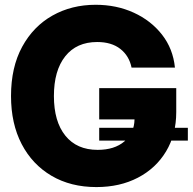

<svg xmlns="http://www.w3.org/2000/svg" viewBox="-20 -759 794 791"><path d="M377 11.7Q271.5 11.7 192.4 -34.7Q113.3 -81.1 69.3 -165.3Q25.4 -249.5 25.4 -363.3Q25.4 -481.9 71.3 -566.2Q117.2 -650.4 196 -694.8Q274.9 -739.3 374 -739.3Q460 -739.3 531 -706.8Q602.1 -674.3 647.5 -616.2Q692.9 -558.1 700.7 -480.5H522Q512.2 -528.8 475.8 -557.4Q439.5 -585.9 380.4 -585.9Q295.4 -585.9 248.8 -527.1Q202.1 -468.3 202.1 -363.3Q202.1 -258.3 249.3 -200Q296.4 -141.6 382.3 -141.6Q451.7 -141.6 492.4 -176.3Q533.2 -210.9 534.2 -267.1H388.7V-396H706.1V-297.4Q706.1 -205.1 664.3 -135.5Q622.6 -65.9 548.3 -27.1Q474.1 11.7 377 11.7ZM388.7 -179.7V-232.4H753.9V-179.7Z"/></svg>

Font: Inter Display ExtraBold
Style: Regular
Weight: 800
Designer: Rasmus Andersson
Foundry: rsms
Version: Version 4.000;git-a52131595